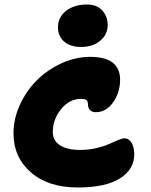

<svg xmlns="http://www.w3.org/2000/svg" viewBox="-20 -893 671 854"><path d="M340.8 -684.1Q292.5 -684.1 265.1 -708.3Q237.8 -732.4 237.8 -771Q237.8 -816.4 273.9 -844.7Q310.1 -873 367.2 -873Q411.1 -873 435.1 -846.2Q459 -819.3 459 -782.2Q459 -739.7 425.8 -711.9Q392.6 -684.1 340.8 -684.1ZM326.2 -59.1Q194.3 -59.1 117.2 -126.5Q40 -193.8 40 -300.8Q40 -364.7 68.6 -427Q97.2 -489.3 143.8 -535.9Q190.4 -582.5 253.2 -611.3Q315.9 -640.1 380.9 -640.1Q514.2 -640.1 514.2 -538.1Q514.2 -482.4 483.4 -438.2Q452.6 -394 405.8 -394Q389.2 -394 380.1 -403.8Q371.1 -413.6 371.1 -429.2Q371.1 -442.4 364.7 -447.8Q358.4 -453.1 339.8 -453.1Q288.6 -453.1 251.7 -407.5Q214.8 -361.8 214.8 -306.2Q214.8 -267.1 247.1 -246.6Q279.3 -226.1 336.9 -226.1Q373.5 -226.1 408.2 -234.1Q442.9 -242.2 463.9 -252Q484.9 -261.7 504.4 -269.8Q523.9 -277.8 533.2 -277.8Q553.2 -277.8 565.2 -257.8Q577.1 -237.8 577.1 -207Q577.1 -139.2 512.9 -99.1Q448.7 -59.1 326.2 -59.1Z"/></svg>

Font: Shantell Sans Irregular Bouncy
Style: Regular
Weight: 800
Designer: Stephen Nixon, Anya Danilova, Shantell Martin
Foundry: Arrow Type
Version: Version 1.006;[9816181b4]